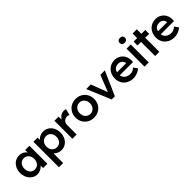

<svg xmlns="http://www.w3.org/2000/svg" viewBox="283 -2270 3978 3978"><g transform="rotate(-45 2272.0 -281.0)"><path d="M32 -265Q32 -344 64 -406Q96 -468 151 -503Q206 -538 275 -538Q315 -538 348 -526.5Q381 -515 406 -494Q431 -473 447.5 -446Q464 -419 470 -388L443 -395V-527H567V0H442V-126L471 -131Q464 -104 445.5 -78.5Q427 -53 399.5 -33.5Q372 -14 338.5 -2Q305 10 267 10Q202 10 149 -26Q96 -62 64 -124Q32 -186 32 -265ZM447 -265Q447 -313 428.5 -350Q410 -387 377 -408Q344 -429 301 -429Q258 -429 225.5 -408Q193 -387 175 -350Q157 -313 157 -265Q157 -216 175 -178.5Q193 -141 225.5 -120Q258 -99 301 -99Q344 -99 377 -120Q410 -141 428.5 -178.5Q447 -216 447 -265Z M685 220V-527H806L808 -407L787 -416Q793 -447 821 -474.5Q849 -502 889.5 -519Q930 -536 974 -536Q1044 -536 1098.5 -501Q1153 -466 1184.5 -405Q1216 -344 1216 -264Q1216 -185 1184.5 -123.5Q1153 -62 1098.5 -26.5Q1044 9 976 9Q930 9 887.5 -9Q845 -27 815.5 -56Q786 -85 779 -117L809 -131V220ZM1096 -264Q1096 -312 1078 -348.5Q1060 -385 1027 -406Q994 -427 951 -427Q907 -427 874.5 -406.5Q842 -386 823 -349Q804 -312 804 -264Q804 -216 823 -179Q842 -142 874.5 -121Q907 -100 951 -100Q993 -100 1026 -121Q1059 -142 1077.5 -179Q1096 -216 1096 -264Z M1300 0V-527H1421L1423 -359L1406 -397Q1417 -437 1444 -469Q1471 -501 1506.5 -519.5Q1542 -538 1581 -538Q1598 -538 1613.5 -535Q1629 -532 1639 -528L1606 -393Q1595 -399 1579 -403Q1563 -407 1547 -407Q1522 -407 1499.5 -397.5Q1477 -388 1460 -371Q1443 -354 1433.5 -331.5Q1424 -309 1424 -281V0Z M1655 -264Q1655 -343 1691 -405Q1727 -467 1789 -502.5Q1851 -538 1930 -538Q2008 -538 2070 -502.5Q2132 -467 2167.5 -405Q2203 -343 2203 -264Q2203 -185 2167.5 -123Q2132 -61 2070 -25.5Q2008 10 1930 10Q1851 10 1789 -25.5Q1727 -61 1691 -123Q1655 -185 1655 -264ZM2078 -264Q2079 -312 2059.5 -349Q2040 -386 2006.5 -407.5Q1973 -429 1930 -429Q1887 -429 1852.5 -407.5Q1818 -386 1799 -348.5Q1780 -311 1780 -264Q1780 -217 1799 -180Q1818 -143 1852.5 -121Q1887 -99 1930 -99Q1973 -99 2006.5 -121Q2040 -143 2059.5 -180Q2079 -217 2078 -264Z M2452 0 2230 -527H2364L2503 -163L2646 -527H2777L2544 0Z M2803 -259Q2803 -321 2823 -372Q2843 -423 2878.5 -460.5Q2914 -498 2963.5 -518.5Q3013 -539 3072 -539Q3124 -539 3169 -519Q3214 -499 3247 -464.5Q3280 -430 3297.5 -382.5Q3315 -335 3314 -279L3313 -236H2886L2863 -320H3210L3194 -303V-325Q3191 -356 3174 -379.5Q3157 -403 3130.5 -416.5Q3104 -430 3072 -430Q3023 -430 2989.5 -411Q2956 -392 2939 -356.5Q2922 -321 2922 -268Q2922 -217 2943.5 -179Q2965 -141 3004.5 -120.5Q3044 -100 3097 -100Q3134 -100 3165 -112Q3196 -124 3232 -155L3293 -70Q3266 -45 3231.5 -27.5Q3197 -10 3159 0Q3121 10 3084 10Q3001 10 2937.5 -25Q2874 -60 2838.5 -120.5Q2803 -181 2803 -259Z M3413 0V-527H3536V0ZM3395 -710Q3395 -742 3416 -762Q3437 -782 3473 -782Q3511 -782 3531.5 -763.5Q3552 -745 3552 -710Q3552 -679 3531 -659Q3510 -639 3473 -639Q3436 -639 3415.5 -657.5Q3395 -676 3395 -710Z M3724 0V-413H3620V-527H3724V-661H3847V-527H3962V-413H3847V0Z M4004 -259Q4004 -321 4024 -372Q4044 -423 4079.5 -460.5Q4115 -498 4164.5 -518.5Q4214 -539 4273 -539Q4325 -539 4370 -519Q4415 -499 4448 -464.5Q4481 -430 4498.5 -382.5Q4516 -335 4515 -279L4514 -236H4087L4064 -320H4411L4395 -303V-325Q4392 -356 4375 -379.5Q4358 -403 4331.5 -416.5Q4305 -430 4273 -430Q4224 -430 4190.5 -411Q4157 -392 4140 -356.5Q4123 -321 4123 -268Q4123 -217 4144.5 -179Q4166 -141 4205.5 -120.5Q4245 -100 4298 -100Q4335 -100 4366 -112Q4397 -124 4433 -155L4494 -70Q4467 -45 4432.5 -27.5Q4398 -10 4360 0Q4322 10 4285 10Q4202 10 4138.5 -25Q4075 -60 4039.5 -120.5Q4004 -181 4004 -259Z"/></g></svg>

Font: Our Lexend Medium
Style: Regular
Weight: 500
Designer: Bonnie Shaver-Troup, Thomas Jockin
Foundry: Lexend
Version: Version 1.007